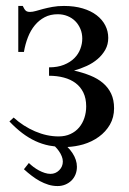

<svg xmlns="http://www.w3.org/2000/svg" viewBox="-20 -480 435 646"><path d="M363.8 -115.7Q363.8 -85 349.9 -60.8Q335.9 -36.6 312.7 -19.8Q289.6 -2.9 259.8 5.9Q233.9 13.2 207 14.6L207.5 15.1Q216.8 24.4 223.9 35.2Q231 45.9 234.9 57.6Q238.8 69.3 238.8 81.1Q238.8 95.2 233.9 107.2Q229 119.1 220.2 127.7Q211.4 136.2 199.5 141.1Q187.5 146 173.8 146Q157.7 146 142.8 141.4Q127.9 136.7 114 129.2Q100.1 121.6 86.7 111.3Q73.2 101.1 60.5 89.4L77.1 68.4Q84 75.2 92.8 81.8Q101.6 88.4 111.1 93.5Q120.6 98.6 130.6 101.8Q140.6 105 149.9 105Q167 105 179.2 92.8Q191.4 80.6 191.4 63.5Q191.4 54.7 187.7 45.7Q184.1 36.6 178.2 28.3Q172.4 20 165 12.7Q155.3 11.7 145.5 9.8Q121.1 4.9 98.6 -5.6Q76.2 -16.1 54.9 -32.2Q33.7 -48.3 11.7 -71.3L25.9 -84.5Q58.1 -55.2 97.9 -38.1Q137.7 -21 177.2 -21Q199.7 -21 217 -29.1Q234.4 -37.1 246.1 -51Q257.8 -64.9 263.9 -83.3Q270 -101.6 270 -122.1Q270 -148.9 260.5 -168.5Q251 -188 234.4 -200.4Q217.8 -212.9 194.8 -219Q171.9 -225.1 145 -225.1V-253.4Q173.8 -253.4 195.1 -262Q216.3 -270.5 230 -284.2Q243.7 -297.9 250.2 -315.2Q256.8 -332.5 256.8 -350.1Q256.8 -367.7 250.5 -382.8Q244.1 -397.9 233.2 -408.9Q222.2 -419.9 207 -426Q191.9 -432.1 174.3 -432.1Q149.4 -432.1 130.4 -422.1Q111.3 -412.1 97.2 -395Q83 -377.9 74 -354.7Q64.9 -331.5 60.5 -305.2H41.5V-460H56.6Q62 -448.2 66.7 -444.1Q71.3 -439.9 81.1 -439.9Q89.8 -439.9 100.8 -443.1Q111.8 -446.3 125.5 -450Q139.2 -453.6 156.5 -456.8Q173.8 -460 195.3 -460Q230.5 -460 258.3 -451.7Q286.1 -443.4 305.2 -428.7Q324.2 -414.1 334.2 -394.5Q344.2 -375 344.2 -352.5Q344.2 -330.6 334.5 -313Q324.7 -295.4 308.6 -281.5Q292.5 -267.6 271.7 -258.1Q251 -248.5 229 -242.7Q258.8 -235.8 283.7 -225.8Q308.6 -215.8 326.4 -200.7Q344.2 -185.5 354 -164.8Q363.8 -144 363.8 -115.7Z"/></svg>

Font: Doulos SIL
Style: Regular
Weight: 400
Designer: Walt Agee, Victor Gaultney, Peter Martin, Debbi Hosken
Foundry: SIL International
Version: Version 4.110; 2011; Maintenance release